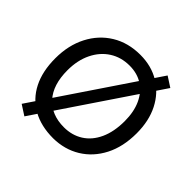

<svg xmlns="http://www.w3.org/2000/svg" viewBox="-193 -934 1159 1159"><g transform="rotate(45 386.5 -355.0)"><path d="M384 9Q281 9 206.5 -32.5Q132 -74 92 -152.5Q52 -231 52 -342Q52 -453 96 -538.5Q140 -624 218.5 -672Q297 -720 401 -720Q496 -720 568 -676Q640 -632 680 -553.5Q720 -475 720 -369Q720 -254 676.5 -169.5Q633 -85 557 -38.5Q481 8 384 9ZM383 -84Q452 -84 505 -117.5Q558 -151 587.5 -215.5Q617 -280 617 -370Q617 -449 590.5 -507Q564 -565 515.5 -596.5Q467 -628 401 -628Q329 -628 273.5 -592.5Q218 -557 186.5 -492.5Q155 -428 155 -343Q155 -218 216 -151Q277 -84 383 -84ZM168 38 103 -4 605 -748 670 -706Z"/></g></svg>

Font: Livvic Medium
Style: Regular
Weight: 500
Designer: Jacques Le Bailly, Baron von Fonthausen
Version: Version 1.001; ttfautohint (v1.8.2)